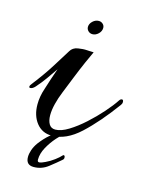

<svg xmlns="http://www.w3.org/2000/svg" viewBox="-88 -457 503 649"><g transform="rotate(15 163.5 -132.0)"><path d="M124 17Q90 17 70 -8.5Q50 -34 50 -73Q50 -101 60 -130Q65 -146 72 -167.5Q79 -189 85 -205Q72 -186 58.5 -167Q45 -148 29 -130Q20 -120 12 -120Q8 -120 8 -124Q8 -128 13 -134Q48 -179 71.5 -217Q95 -255 107 -274Q115 -288 133 -291Q151 -294 164 -293Q168 -293 173 -292.5Q178 -292 188 -292Q182 -280 169.5 -251.5Q157 -223 144 -190.5Q131 -158 121 -133Q112 -111 106.5 -89Q101 -67 101 -49Q101 -30 108 -18Q115 -6 130 -6Q150 -6 176 -22Q202 -38 228.5 -62Q255 -86 277.5 -111.5Q300 -137 313 -157Q317 -163 322 -163Q327 -163 327 -155Q327 -149 323 -144Q271 -73 222.5 -28Q174 17 124 17ZM168 -350Q159 -350 153 -356Q147 -362 147 -370Q147 -381 156.5 -390Q166 -399 178 -399Q186 -399 192 -393.5Q198 -388 198 -380Q198 -368 188.5 -359Q179 -350 168 -350ZM92 135Q65 135 65 107Q65 96 69.5 82.5Q74 69 84 55Q100 34 116.5 20Q133 6 152 -6Q159 -10 168 -10Q180 -10 172 -3Q157 5 140.5 23.5Q124 42 112 64Q100 86 100 107Q100 115 106 115Q113 115 127 108Q142 101 156 90.5Q170 80 177 72Q179 70 180 70Q185 70 185 78Q185 83 181 86Q165 100 142.5 117.5Q120 135 92 135Z"/></g></svg>

Font: Gwendolyn
Style: Bold
Weight: 700
Designer: Robert E. Leuschke
Foundry: Robert E. Leuschke
Version: Version 1.010; ttfautohint (v1.8.3)